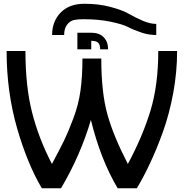

<svg xmlns="http://www.w3.org/2000/svg" viewBox="-20 -1000 976 1020"><path d="M391.1 -737.8V-826.2H463.9Q506.8 -826.2 530.3 -802.7Q554.2 -778.8 554.2 -737.8H512.2Q512.2 -762.2 501.5 -772.9Q491.2 -783.2 464.8 -783.2V-737.8ZM422.9 -897.9Q392.6 -897.9 372.6 -893.6Q353 -889.2 336.9 -869.6Q320.8 -849.6 320.8 -814H256.8Q256.8 -886.7 302.7 -933.6Q348.1 -980 429.2 -980Q503.4 -980 566.4 -963.4Q630.4 -946.3 665 -926.3Q695.8 -908.2 738.8 -889.6Q776.9 -873 810.1 -873V-814Q769.5 -814 731 -827.1Q689 -841.3 661.1 -856Q632.3 -871.1 566.9 -884.8Q503.9 -897.9 422.9 -897.9ZM304.2 0H202.1Q125.5 -129.4 70.8 -318.8Q15.1 -512.2 15.1 -729H115.2Q115.2 -542 149.9 -404.8Q185.1 -265.1 255.9 -128.9Q300.8 -212.9 321.8 -256.3Q341.8 -297.4 370.1 -372.1Q397.5 -444.8 407.7 -519.5Q418 -594.7 418 -689H518.1Q518.1 -507.8 550.8 -391.6Q583 -276.4 659.2 -128.9Q738.3 -275.9 779.8 -413.6Q820.8 -548.8 820.8 -729H920.9Q920.9 -617.7 900.4 -506.3Q879.4 -393.6 845.7 -299.8Q813 -209 777.8 -134.3Q743.7 -61 707 0H605Q514.2 -152.8 462.9 -362.8Q407.2 -173.8 304.2 0Z"/></svg>

Font: Miedinger*
Style: Book
Weight: 400
Version: Version 001.000